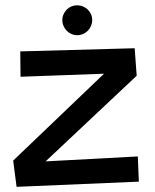

<svg xmlns="http://www.w3.org/2000/svg" viewBox="-20 -683 596 740"><path d="M515.1 17.1 43.9 37.1 30.8 -64 380.9 -398.9 59.1 -387.2 58.1 -484.9 499 -497.1 506.8 -391.1 155.8 -61 511.2 -80.1ZM335.4 -605.5Q335.4 -593.8 330.8 -583Q326.2 -572.3 318.4 -564.5Q310.5 -556.6 299.8 -552Q289.1 -547.4 277.3 -547.4Q265.6 -547.4 255.1 -552Q244.6 -556.6 237.1 -564.5Q229.5 -572.3 224.9 -583Q220.2 -593.8 220.2 -605.5Q220.2 -617.7 224.9 -627.9Q229.5 -638.2 237.1 -646Q244.6 -653.8 255.1 -658.2Q265.6 -662.6 277.3 -662.6Q289.1 -662.6 299.8 -658.2Q310.5 -653.8 318.4 -646Q326.2 -638.2 330.8 -627.9Q335.4 -617.7 335.4 -605.5Z"/></svg>

Font: McLaren
Style: Regular
Weight: 400
Designer: Astigmatic (AOETI)
Foundry: Astigmatic (AOETI)
Version: Version 1.000